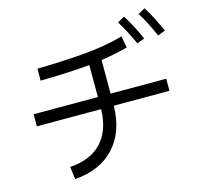

<svg xmlns="http://www.w3.org/2000/svg" viewBox="-125 -988 1249 1183"><g transform="rotate(-15 500.0 -397.0)"><path d="M934 -666Q895 -757 852 -825L896 -850Q922 -810 942.5 -768Q963 -726 982 -685ZM798 -652Q778 -696 758 -734.5Q738 -773 716 -808L761 -833Q786 -793 807 -752.5Q828 -712 846 -671ZM211 56 201 -24Q334 -33 404 -109Q474 -185 477 -319H67V-396H477V-600Q400 -593 320.5 -589.5Q241 -586 162 -585L163 -661Q314 -664 455 -675Q596 -686 714 -719L728 -645Q688 -634 645 -625.5Q602 -617 558 -610V-396H913V-319H558Q555 -153 464 -54.5Q373 44 211 56Z"/></g></svg>

Font: Murecho
Style: Regular
Weight: 400
Designer: Neil Summerour
Foundry: Positype
Version: Version 1.010; ttfautohint (v1.8.3)